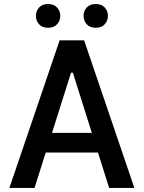

<svg xmlns="http://www.w3.org/2000/svg" viewBox="-20 -926 708 946"><path d="M150.2 0H26.3L273.8 -727.3H394.5L642 0H517.8L462.7 -174.4H205.3ZM329.9 -567.5 236.2 -271.3H432.5L339.1 -567.5ZM157 -847.7Q157 -871.8 172.6 -889Q188.2 -906.2 217.3 -906.2Q245.4 -906.2 261.2 -889Q277 -871.8 277 -847.7Q277 -823.9 261.2 -806.5Q245.4 -789.1 217.3 -789.1Q188.2 -789.1 172.6 -806.5Q157 -823.9 157 -847.7ZM391.7 -847.7Q391.7 -871.8 407.3 -889Q422.9 -906.2 452.1 -906.2Q480.5 -906.2 496.1 -889Q511.7 -871.8 511.7 -847.7Q511.7 -823.9 496.1 -806.5Q480.5 -789.1 452.1 -789.1Q422.9 -789.1 407.3 -806.5Q391.7 -823.9 391.7 -847.7Z"/></svg>

Font: Interface Medium
Style: Regular
Weight: 500
Designer: Rasmus Andersson
Foundry: rsms
Version: Version 1.8